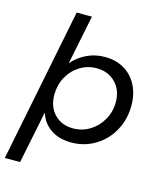

<svg xmlns="http://www.w3.org/2000/svg" viewBox="-134 -839 951 1130"><g transform="rotate(15 341.5 -274.0)"><path d="M644 -296Q644 -213 606.5 -144Q569 -75 503 -35Q437 5 357 5Q283 5 232.5 -29Q182 -63 162 -125L97 194H4L191 -742H284L223 -442Q260 -485 311 -509Q362 -533 421 -533Q487 -533 537.5 -503.5Q588 -474 616 -420Q644 -366 644 -296ZM189 -242Q189 -168 232.5 -123Q276 -78 346 -78Q402 -78 448.5 -107Q495 -136 522.5 -185Q550 -234 550 -292Q550 -365 505.5 -410.5Q461 -456 390 -456Q335 -456 289 -427.5Q243 -399 216 -350Q189 -301 189 -242Z"/></g></svg>

Font: Gontserrat
Style: Italic
Weight: 400
Italic angle: -11.3°
Designer: Julieta Ulanovsky
Foundry: Julieta Ulanovsky
Version: Version 6.001